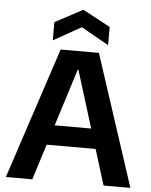

<svg xmlns="http://www.w3.org/2000/svg" viewBox="-61 -971 803 1020"><g transform="rotate(5 341.0 -460.5)"><path d="M9 0 240 -700H444L673 0H530L343 -602H340L150 0ZM122 -190 158 -296H514L549 -190ZM194 -745V-842L342 -921L489 -842V-745L342 -828Z"/></g></svg>

Font: DM Sans 36pt
Style: Bold
Weight: 700
Version: Version 4.004;gftools[0.9.30]